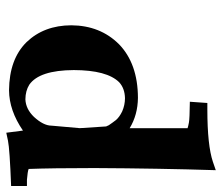

<svg xmlns="http://www.w3.org/2000/svg" viewBox="-68 -622 703 608"><g transform="rotate(90 284.0 -317.5)"><path d="M119.4 -342.2C80 -302.6 60 -252.3 59.6 -191.1C59.8 -133.6 77.6 -86.4 112.9 -49.6C148.9 -13.1 199.7 5.3 265.4 5.9C308.1 5.6 350.7 -9.1 393 -38.2L399.8 14.6L425.2 9.2C442.4 5.6 490.1 2.3 568.4 -0.7V-50.8H548.8C531.3 -52.2 519.8 -54 514.5 -56.2C512.7 -104.6 511.7 -174.1 511.7 -264.4C512.4 -400.1 514.6 -528.2 518.4 -648.8L491.7 -639.6C457.1 -628 402.2 -622.2 327.1 -622.1H305.6L301.7 -566.7C337.4 -566.3 359.4 -565.3 367.8 -563.7C375.8 -562.2 381.6 -560.8 385.4 -559.5V-376.1C357.3 -393.2 325.3 -401.9 289.4 -402.3C217 -402.1 160.4 -382 119.4 -342.2ZM349.8 -73.2C333.1 -55.8 314.4 -46.7 294 -45.9C276.1 -46.1 260.7 -50.2 247.8 -58.2C217.2 -79.4 201.8 -126.4 201.4 -199.2C201.6 -269.2 214.4 -317.1 240 -342.9C252.7 -354.6 269.5 -360.8 290.5 -361.3C305.2 -361.2 319 -358.2 332.1 -352.5C344 -346.8 353.1 -340.2 359.5 -332.9C365.9 -324.6 371.4 -317 376 -310.1L379.9 -301.5L385.3 -218L377.4 -128.7V-127.9C377.1 -111.3 367.9 -93 349.8 -73.2Z"/></g></svg>

Font: Bentham
Style: Bold
Weight: 700
Version: Version 002.001